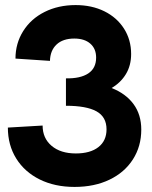

<svg xmlns="http://www.w3.org/2000/svg" viewBox="-20 -727 600 757"><path d="M11 -224 148 -232Q148 -182 183.5 -152Q219 -122 279 -122Q336 -122 368 -147Q400 -172 400 -217Q400 -266 360.5 -288Q321 -310 240 -310V-418Q297 -417 328 -437.5Q359 -458 359 -500Q359 -535 336 -555Q313 -575 273 -575Q228 -575 203 -551.5Q178 -528 177 -487L41 -496Q41 -556 71.5 -604.5Q102 -653 156 -680Q210 -707 278 -707Q342 -707 391.5 -682.5Q441 -658 469 -614Q497 -570 497 -514Q497 -469 476.5 -435Q456 -401 420 -380Q476 -358 506.5 -316.5Q537 -275 537 -216Q537 -150 504 -98.5Q471 -47 411.5 -18.5Q352 10 274 10Q196 10 136.5 -19.5Q77 -49 44 -102Q11 -155 11 -224Z"/></svg>

Font: Hanken Grotesk ExtraBold
Style: Regular
Weight: 800
Designer: Alfredo Marco Pradil
Foundry: Hanken Design Co.
Version: Version 3.014